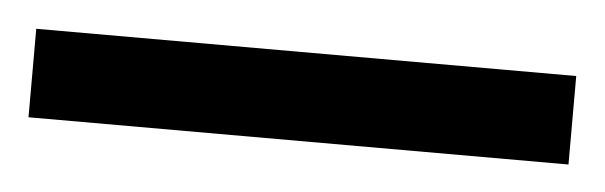

<svg xmlns="http://www.w3.org/2000/svg" viewBox="-26 50 463 147"><g transform="rotate(5 205.5 124.0)"><path d="M413 158H-2V90H413Z"/></g></svg>

Font: Noto IKEA Simplified Chinese
Style: Bold
Weight: 700
Designer: Monotype Design Team
Foundry: Monotype Imaging Inc.
Version: Version 1.100